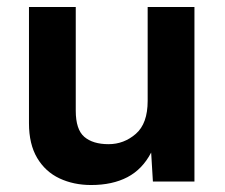

<svg xmlns="http://www.w3.org/2000/svg" viewBox="-20 -520 644 550"><path d="M241 10Q191 10 150.5 -9Q110 -28 86.5 -67.5Q63 -107 63 -167V-500H197V-203Q197 -149 221.5 -128Q246 -107 291 -107Q335 -107 369 -136.5Q403 -166 403 -231V-500H537V0H418L413 -83Q388 -35 345 -12.5Q302 10 241 10Z"/></svg>

Font: Prodigy Sans SemiBold
Style: Regular
Weight: 600
Designer: Wei Huang
Foundry: Wei Huang
Version: Version 1.003; ttfautohint (v1.8.3)